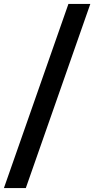

<svg xmlns="http://www.w3.org/2000/svg" viewBox="-50 -862 482 982"><path d="M300 -842H412L82 100H-30Z"/></svg>

Font: APTA Sans SemiBold
Style: Bold
Weight: 600
Version: Version 7.200